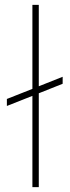

<svg xmlns="http://www.w3.org/2000/svg" viewBox="-20 -770 287 790"><path d="M139.6 -750C139.6 -750 113.3 -750 113.3 -750C113.3 -750 113.3 -404.3 113.3 -404.3C113.3 -404.3 8.3 -362.8 8.3 -362.8C8.3 -362.8 8.3 -334 8.3 -334C8.3 -334 113.3 -375.5 113.3 -375.5C113.3 -375.5 113.3 0 113.3 0C113.3 0 139.6 0 139.6 0C139.6 0 139.6 -386.2 139.6 -386.2C139.6 -386.2 237.8 -425.3 237.8 -425.3C237.8 -425.3 237.8 -454.1 237.8 -454.1C237.8 -454.1 139.6 -415 139.6 -415C139.6 -415 139.6 -750 139.6 -750Z"/></svg>

Font: WOX
Style: Regular
Weight: 500
Designer: Google
Foundry: ""
Version: ""